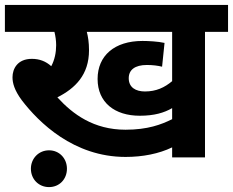

<svg xmlns="http://www.w3.org/2000/svg" viewBox="-20 -642 950 783"><path d="M816 -512H910V-622H0V-512H202C206 -496 209 -477 209 -458C209 -428 203 -398 189 -372C167 -392 141 -402 110 -402C51 -402 31 -361 31 -327C31 -304 38 -275 69 -233C138 -143 280 -2 492 -2C562 -2 628 -15 682 -41V0H816ZM571 -269C534 -269 505 -285 505 -323C505 -357 530 -377 579 -377C604 -377 625 -374 641 -370L651 -467C625 -473 584 -475 561 -475C447 -475 378 -415 378 -320C378 -224 448 -170 550 -170C609 -170 649 -182 682 -201V-156C638 -134 582 -113 492 -113C362 -113 277 -176 214 -245C287 -282 343 -337 343 -437C343 -469 339 -493 334 -512H682V-311C651 -285 617 -269 571 -269ZM106 46C106 89 138 121 180 121C222 121 253 89 253 46C253 4 222 -29 180 -29C138 -29 106 4 106 46Z"/></svg>

Font: Noto Sans
Style: Bold Italic
Weight: 700
Italic angle: -12°
Designer: Monotype Design Team
Foundry: Monotype Imaging Inc.
Version: Version 2.013